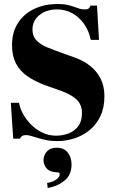

<svg xmlns="http://www.w3.org/2000/svg" viewBox="-20 -692 570 958"><path d="M266 12Q229 12 199 4.5Q169 -3 146.5 -10.5Q124 -18 109 -18Q97 -18 90 -13Q83 -8 79 0H46L34 -179H75Q79 -153 94.5 -124.5Q110 -96 134.5 -71Q159 -46 191 -30.5Q223 -15 261 -15Q292 -15 321.5 -26Q351 -37 370 -62Q389 -87 389 -127Q389 -171 361 -196.5Q333 -222 281 -240L210 -265Q155 -285 117 -311.5Q79 -338 59.5 -375.5Q40 -413 40 -466Q40 -531 69.5 -577Q99 -623 150.5 -647.5Q202 -672 268 -672Q302 -672 325 -665.5Q348 -659 366.5 -652Q385 -645 403 -645Q419 -645 424 -651Q429 -657 431 -664H464L474 -493H433Q423 -540 398.5 -574Q374 -608 339.5 -626.5Q305 -645 264 -645Q212 -645 177 -617Q142 -589 142 -545Q142 -510 163.5 -489Q185 -468 213.5 -456.5Q242 -445 261 -438L350 -406Q396 -390 429.5 -363.5Q463 -337 482 -299.5Q501 -262 501 -212Q501 -154 480.5 -111.5Q460 -69 425.5 -41.5Q391 -14 349.5 -1Q308 12 266 12ZM218 246 215 221Q238 218 258 205.5Q278 193 278 177Q278 171 274 169.5Q270 168 257 167Q226 165 211.5 147Q197 129 197 107Q197 83 214 64Q231 45 263 45Q299 45 318 69Q337 93 337 129Q337 181 301.5 209.5Q266 238 218 246Z"/></svg>

Font: Frank Ruhl Libre Black
Style: Regular
Weight: 900
Designer: Yanek Iontef
Foundry: Fontef
Version: Version 6.004